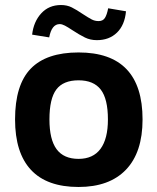

<svg xmlns="http://www.w3.org/2000/svg" viewBox="-20 -730 627 765"><path d="M40 -254Q40 -392 102.5 -456.5Q165 -521 293 -521Q548 -521 548 -254Q548 -123 482 -54Q416 15 293 15Q167 15 103.5 -53Q40 -121 40 -254ZM410 -254Q410 -336 381.5 -373Q353 -410 293 -410Q232 -410 204.5 -373.5Q177 -337 177 -254Q177 -174 205.5 -135.5Q234 -97 293 -97Q351 -97 380.5 -137Q410 -177 410 -254ZM223 -710Q247 -710 266 -700.5Q285 -691 310 -674Q333 -659 345.5 -652.5Q358 -646 373 -646Q390 -646 398 -658.5Q406 -671 411 -697L482 -685Q477 -630 446 -600Q415 -570 366 -570Q340 -570 318.5 -580.5Q297 -591 268 -610Q250 -622 238.5 -628Q227 -634 218 -634Q186 -634 176 -581L108 -592Q114 -644 144.5 -677Q175 -710 223 -710Z"/></svg>

Font: XXII Aven Bold
Style: Regular
Weight: 700
Designer: Lecter Johnson
Foundry: Doubletwo Studios
Version: Version 1.001